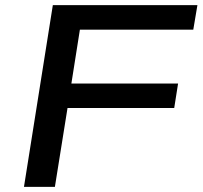

<svg xmlns="http://www.w3.org/2000/svg" viewBox="-20 -725 786 745"><path d="M73 0 185 -705H746L730 -610H290L257 -401H671L656 -306H242L193 0Z"/></svg>

Font: Nunito Sans 10pt Expanded SemiBold
Style: Italic
Weight: 600
Width: 7
Italic angle: -9°
Designer: Vernon Adams
Foundry: Vernon Adams
Version: Version 3.101;gftools[0.9.27]